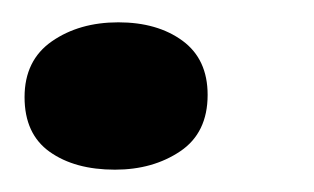

<svg xmlns="http://www.w3.org/2000/svg" viewBox="-20 -131 281 172"><path d="M83 21Q47 21 24.5 5Q2 -11 2 -44Q2 -77 26.5 -94Q51 -111 86 -111Q121 -111 143.5 -94.5Q166 -78 166 -46Q166 -12 141.5 4.5Q117 21 83 21Z"/></svg>

Font: Sansita Swashed Medium
Style: Regular
Weight: 500
Designer: Pablo Cosgaya
Foundry: Omnibus-Type
Version: Version 1.003; ttfautohint (v1.8.3)